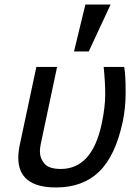

<svg xmlns="http://www.w3.org/2000/svg" viewBox="-20 -806 607 841"><path d="M225.6 15.1Q60.1 15.1 60.1 -115.2Q60.1 -141.1 66.9 -172.9L139.2 -512.7H230L158.7 -175.8Q154.8 -157.7 154.8 -143.1Q154.8 -112.8 174.6 -89.4Q194.3 -65.9 246.1 -65.9Q383.3 -65.9 425.3 -263.2Q440.9 -336.4 440.9 -393.1Q440.9 -445.8 434.1 -512.7H523.9Q530.3 -482.4 530.3 -401.4Q530.3 -332.5 517.6 -272.9Q485.4 -122.6 413.8 -53.7Q342.3 15.1 225.6 15.1ZM368.7 -580.6H304.2L354 -786.1H464.4Z"/></svg>

Font: Cadman
Style: Italic
Weight: 400
Italic angle: -12°
Designer: Paul James MIller
Foundry: High-Logic / Made with FontCreator
Version: Version 2.114;March 28, 2021;FontCreator 13.0.0.2683 64-bit